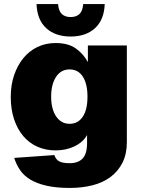

<svg xmlns="http://www.w3.org/2000/svg" viewBox="-20 -764 701 946"><path d="M324 162Q257 162 209 151Q161 140 129 120.5Q97 101 78.5 73.5Q60 46 50 14L248 0Q254 20 270 30Q286 40 324 40Q365 40 387 17Q409 -6 409 -60V-99Q390 -64 348 -43.5Q306 -23 254 -23Q205 -23 164.5 -41Q124 -59 95 -93Q66 -127 49.5 -176Q33 -225 33 -286Q33 -345 49.5 -393.5Q66 -442 95 -477.5Q124 -513 164.5 -532.5Q205 -552 254 -552Q315 -552 352.5 -526Q390 -500 413 -458V-540H605V-64Q605 -5 583.5 37.5Q562 80 524.5 108Q487 136 435.5 149Q384 162 324 162ZM323 -154Q364 -154 387.5 -188.5Q411 -223 411 -288Q411 -351 388 -386.5Q365 -422 323 -422Q280 -422 256 -385Q232 -348 232 -288Q232 -227 256.5 -190.5Q281 -154 323 -154ZM328 -584Q253 -584 208 -625Q163 -666 160 -744H266Q269 -709 285 -694.5Q301 -680 328 -680Q355 -680 371 -694.5Q387 -709 390 -744H496Q493 -666 448 -625Q403 -584 328 -584Z"/></svg>

Font: Geist Black
Style: Regular
Weight: 400
Designer: Basement.studio, Andrés Briganti, Mateo Zaragoza
Foundry: Basement.studio, Vercel, Andrés Briganti, Guido Ferreyra, Mateo Zaragoza
Version: Version 1.401